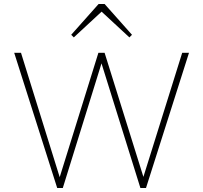

<svg xmlns="http://www.w3.org/2000/svg" viewBox="-20 -940 1016 960"><path d="M266 0 51 -676H85L286 -30H271L472 -676H503L705 -30H689L891 -676H925L710 0H682L481 -644H494L294 0ZM349 -753 336 -766 473 -920H503L640 -766L627 -753L478 -891H498Z"/></svg>

Font: Outfit Thin
Style: Regular
Weight: 100
Designer: Rodrigo Fuenzalida
Foundry: fragTYPE
Version: Version 1.100;gftools[0.9.27]